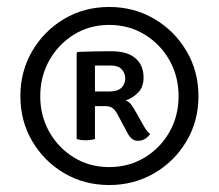

<svg xmlns="http://www.w3.org/2000/svg" viewBox="-20 -763 628 551"><path d="M38.5 -487Q38.5 -558.5 72.5 -616.5Q106.5 -674.5 164.2 -708.8Q222 -743 293.5 -743Q364.5 -743 422.8 -708.8Q481 -674.5 515.2 -616.5Q549.5 -558.5 549.5 -487Q549.5 -415.5 515.2 -357.8Q481 -300 422.8 -266Q364.5 -232 293.5 -232Q222 -232 164.2 -266Q106.5 -300 72.5 -357.8Q38.5 -415.5 38.5 -487ZM95.5 -487Q95.5 -430.5 121.5 -384.5Q147.5 -338.5 192.2 -311Q237 -283.5 293.5 -283.5Q350 -283.5 395.2 -311Q440.5 -338.5 466.5 -384.5Q492.5 -430.5 492.5 -487Q492.5 -543.5 466.5 -589.8Q440.5 -636 395.2 -663.8Q350 -691.5 293.5 -691.5Q237 -691.5 192.2 -663.8Q147.5 -636 121.5 -589.8Q95.5 -543.5 95.5 -487ZM392 -540.5Q392 -513 376 -497Q360 -481 341 -475Q350.5 -470.5 356.2 -463.2Q362 -456 374 -434.5L390 -406Q394.5 -397.5 399.8 -390.2Q405 -383 411 -378.5Q406 -371 397 -365Q388 -359 376 -359Q363.5 -359 355.8 -367.2Q348 -375.5 341.5 -389.5L315.5 -438Q310.5 -447 302.8 -452.8Q295 -458.5 283 -458.5H228.5V-499.5Q242 -500.5 261.8 -500.5Q281.5 -500.5 294 -500.5Q318 -500.5 328.8 -511.5Q339.5 -522.5 339.5 -538Q339.5 -552.5 329.5 -563.8Q319.5 -575 298 -575Q288.5 -575 273.8 -575Q259 -575 252.5 -575V-364Q240.5 -360.5 226 -360.5Q212 -360.5 200 -364V-611L203 -614Q225.5 -615 252 -615.5Q278.5 -616 299.5 -616Q345 -616 368.5 -596Q392 -576 392 -540.5Z"/></svg>

Font: Signika Light
Style: Regular
Weight: 300
Designer: Anna Giedry
Foundry: Anna Giedry
Version: Version 2.000